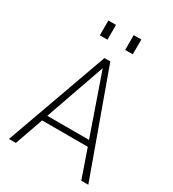

<svg xmlns="http://www.w3.org/2000/svg" viewBox="-212 -1018 1026 1136"><g transform="rotate(30 301.0 -450.5)"><path d="M280 -697H320L572 0H524L457 -193H145L77 0H30ZM443 -232 301 -640 158 -232ZM362 -901H414V-800H362ZM189 -901H241V-800H189Z"/></g></svg>

Font: Hanken Grotesk ExtraLight
Style: Regular
Weight: 200
Designer: Alfredo Marco Pradil
Foundry: Hanken Design Co.
Version: Version 3.014